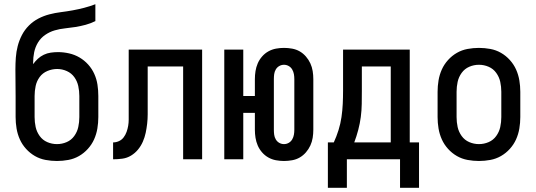

<svg xmlns="http://www.w3.org/2000/svg" viewBox="-20 -755 2540 910"><path d="M250 8Q223 8 196 3Q169 -2 145.5 -15.5Q122 -29 103.5 -49.5Q85 -70 74 -94.5Q63 -119 58.5 -146Q54 -173 54 -200V-300Q54 -332 53.5 -363.5Q53 -395 53 -426Q53 -454 55 -482Q57 -510 64 -537Q71 -564 84 -589Q97 -614 117 -634Q137 -654 162 -667Q187 -680 214 -687Q241 -694 269 -697.5Q297 -701 324.5 -706Q352 -711 379 -718Q406 -725 432 -735V-655Q410 -644 386 -637.5Q362 -631 337 -627Q312 -623 287.5 -620.5Q263 -618 239 -611Q215 -604 194 -589.5Q173 -575 160 -553.5Q147 -532 142 -507.5Q137 -483 137 -458V-451Q147 -465 159.5 -476.5Q172 -488 187.5 -495.5Q203 -503 220.5 -505.5Q238 -508 255 -508Q281 -508 307.5 -502Q334 -496 357 -482.5Q380 -469 398 -449Q416 -429 427 -404.5Q438 -380 442 -353.5Q446 -327 446 -300V-200Q446 -173 441.5 -146Q437 -119 426 -94.5Q415 -70 396.5 -49.5Q378 -29 354.5 -15.5Q331 -2 304 3Q277 8 250 8ZM250 -72Q274 -72 296 -81.5Q318 -91 332 -110.5Q346 -130 351 -153Q356 -176 356 -200V-300Q356 -324 351 -347Q346 -370 332.5 -389Q319 -408 297 -418Q275 -428 251 -428Q227 -428 204.5 -418.5Q182 -409 168 -390Q154 -371 149 -347.5Q144 -324 144 -300V-200Q144 -176 149 -153Q154 -130 168 -110.5Q182 -91 204 -81.5Q226 -72 250 -72Z M516 0V-80Q530 -80 543.5 -86Q557 -92 566 -104Q575 -116 580 -130Q585 -144 587.5 -158.5Q590 -173 590 -187.5Q590 -202 590 -217V-520H938V0H848V-440H680V-257Q680 -235 680 -213Q680 -191 677.5 -169Q675 -147 670.5 -125.5Q666 -104 657 -83.5Q648 -63 634 -46Q620 -29 601 -17.5Q582 -6 560 -3Q538 0 516 0Z M1326 8Q1307 8 1288 4.5Q1269 1 1252 -8.5Q1235 -18 1222 -33Q1209 -48 1201.5 -65.5Q1194 -83 1191 -102Q1188 -121 1188 -140V-220H1133V0H1043V-520H1133V-300H1188V-380Q1188 -399 1191 -418Q1194 -437 1201.5 -454.5Q1209 -472 1222 -487Q1235 -502 1252 -511.5Q1269 -521 1288 -524.5Q1307 -528 1326 -528Q1345 -528 1364.5 -524.5Q1384 -521 1400.5 -511.5Q1417 -502 1430 -487Q1443 -472 1451 -454.5Q1459 -437 1462 -418Q1465 -399 1465 -380V-140Q1465 -121 1462 -102Q1459 -83 1451 -65.5Q1443 -48 1430 -33Q1417 -18 1400.5 -8.5Q1384 1 1364.5 4.5Q1345 8 1326 8ZM1326 -72Q1338 -72 1348.5 -78Q1359 -84 1365 -94.5Q1371 -105 1373 -116.5Q1375 -128 1375 -140V-380Q1375 -392 1373 -403.5Q1371 -415 1365 -425.5Q1359 -436 1348.5 -442Q1338 -448 1326 -448Q1314 -448 1303.5 -442Q1293 -436 1287 -425.5Q1281 -415 1279.5 -403.5Q1278 -392 1278 -380V-140Q1278 -128 1279.5 -116.5Q1281 -105 1287 -94.5Q1293 -84 1303.5 -78Q1314 -72 1326 -72Z M1534 135V-80H1562Q1575 -108 1584.5 -138.5Q1594 -169 1598.5 -200Q1603 -231 1604.5 -262.5Q1606 -294 1606 -325V-520H1922V-80H1966V135H1876V0H1624V135ZM1659 -80H1832V-440H1695V-325Q1695 -294 1694.5 -262.5Q1694 -231 1690 -200.5Q1686 -170 1678 -139.5Q1670 -109 1659 -80Z M2250 8Q2223 8 2196 3Q2169 -2 2145.5 -15.5Q2122 -29 2103.5 -49.5Q2085 -70 2074 -94.5Q2063 -119 2058.5 -146Q2054 -173 2054 -200V-320Q2054 -347 2058.5 -374Q2063 -401 2074 -425.5Q2085 -450 2103.5 -470.5Q2122 -491 2145.5 -504.5Q2169 -518 2196 -523Q2223 -528 2250 -528Q2277 -528 2304 -523Q2331 -518 2354.5 -504.5Q2378 -491 2396.5 -470.5Q2415 -450 2426 -425.5Q2437 -401 2441.5 -374Q2446 -347 2446 -320V-200Q2446 -173 2441.5 -146Q2437 -119 2426 -94.5Q2415 -70 2396.5 -49.5Q2378 -29 2354.5 -15.5Q2331 -2 2304 3Q2277 8 2250 8ZM2250 -72Q2274 -72 2296 -81.5Q2318 -91 2332 -110.5Q2346 -130 2351 -153Q2356 -176 2356 -200V-320Q2356 -344 2351 -367Q2346 -390 2332 -409.5Q2318 -429 2296 -438.5Q2274 -448 2250 -448Q2226 -448 2204 -438.5Q2182 -429 2168 -409.5Q2154 -390 2149 -367Q2144 -344 2144 -320V-200Q2144 -176 2149 -153Q2154 -130 2168 -110.5Q2182 -91 2204 -81.5Q2226 -72 2250 -72Z"/></svg>

Font: Iosevka Curly Medium
Style: Regular
Weight: 500
Monospace: yes
Designer: Belleve Invis
Foundry: Belleve Invis
Version: Version 22.1.2; ttfautohint (v1.8.4)